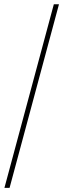

<svg xmlns="http://www.w3.org/2000/svg" viewBox="-20 -782 301 911"><path d="M25.4 109.4H1L235.4 -761.7H259.8Z"/></svg>

Font: Intratopia Thin
Style: Regular
Weight: 100
Designer: Rasmus Andersson
Foundry: rsms
Version: Version 3.000;Glyphs 3.2.3 (3260)